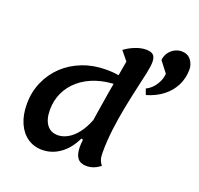

<svg xmlns="http://www.w3.org/2000/svg" viewBox="-145 -999 1224 1183"><g transform="rotate(20 466.5 -407.5)"><path d="M248 25Q193 25 151.5 -4Q110 -33 87 -86Q64 -139 64 -210Q64 -288 93.5 -355Q123 -422 175 -471Q227 -520 298 -547.5Q369 -575 453 -575Q503 -575 542 -567Q548 -555 551 -540.5Q554 -526 554 -509Q477 -509 413.5 -488Q350 -467 304.5 -428.5Q259 -390 234.5 -338Q210 -286 210 -224Q210 -162 235.5 -127.5Q261 -93 308 -93Q341 -93 374 -112Q407 -131 435 -167.5Q463 -204 482 -254L474 -116L453 -124Q420 -53 366 -14Q312 25 248 25ZM539 25Q499 25 480 0.5Q461 -24 461 -74Q461 -92 465.5 -130Q470 -168 477.5 -220Q485 -272 494.5 -331Q504 -390 514 -450Q524 -510 534 -565Q544 -620 551 -664L503 -723Q534 -746 571 -760.5Q608 -775 640 -775Q674 -775 688.5 -761.5Q703 -748 703 -715Q703 -689 693 -642Q683 -595 668.5 -532Q654 -469 639.5 -395.5Q625 -322 615 -243.5Q605 -165 605 -85Q605 -57 611.5 -39Q618 -21 629 -9Q610 7 587 16Q564 25 539 25ZM734 -511 720 -549Q747 -562 766 -584.5Q785 -607 795 -632Q805 -657 805 -677L751 -747Q753 -772 766.5 -793Q780 -814 802.5 -827Q825 -840 851 -840Q890 -840 911.5 -812.5Q933 -785 933 -751Q933 -694 909 -646Q885 -598 840.5 -563.5Q796 -529 734 -511Z"/></g></svg>

Font: Lemonada Medium
Style: Regular
Weight: 500
Designer: Mohamed Gaber (Arabic), Eduardo Tunni (Latin)
Foundry: Kief Type Foundry
Version: Version 4.004; ttfautohint (v1.8.2)